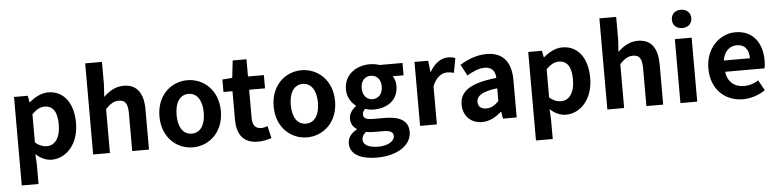

<svg xmlns="http://www.w3.org/2000/svg" viewBox="-55 -1121 6782 1675"><g transform="rotate(-5 3336.0 -284.0)"><path d="M79 215H226V44L221 -47C263 -8 311 14 360 14C483 14 598 -97 598 -289C598 -461 515 -574 378 -574C317 -574 260 -542 213 -502H210L199 -560H79ZM328 -107C297 -107 262 -118 226 -149V-396C264 -434 298 -453 336 -453C413 -453 447 -394 447 -287C447 -165 394 -107 328 -107Z M723 0H870V-385C911 -426 941 -448 986 -448C1041 -448 1065 -418 1065 -331V0H1212V-349C1212 -490 1160 -574 1039 -574C963 -574 907 -534 863 -492L870 -597V-798H723Z M1597 14C1737 14 1866 -94 1866 -280C1866 -466 1737 -574 1597 -574C1456 -574 1328 -466 1328 -280C1328 -94 1456 14 1597 14ZM1597 -106C1520 -106 1478 -174 1478 -280C1478 -385 1520 -454 1597 -454C1673 -454 1716 -385 1716 -280C1716 -174 1673 -106 1597 -106Z M2166 14C2215 14 2254 2 2285 -7L2260 -114C2245 -108 2223 -102 2205 -102C2155 -102 2128 -132 2128 -196V-444H2267V-560H2128V-711H2007L1990 -560L1903 -553V-444H1982V-195C1982 -71 2033 14 2166 14Z M2597 14C2737 14 2866 -94 2866 -280C2866 -466 2737 -574 2597 -574C2456 -574 2328 -466 2328 -280C2328 -94 2456 14 2597 14ZM2597 -106C2520 -106 2478 -174 2478 -280C2478 -385 2520 -454 2597 -454C2673 -454 2716 -385 2716 -280C2716 -174 2673 -106 2597 -106Z M3186 243C3373 243 3491 157 3491 44C3491 -54 3417 -96 3282 -96H3186C3121 -96 3098 -112 3098 -141C3098 -165 3108 -177 3122 -190C3147 -181 3173 -177 3194 -177C3315 -177 3411 -240 3411 -367C3411 -402 3400 -433 3386 -452H3481V-560H3280C3256 -568 3227 -574 3194 -574C3076 -574 2969 -503 2969 -372C2969 -306 3005 -253 3044 -225V-221C3010 -197 2982 -158 2982 -117C2982 -70 3003 -41 3033 -22V-17C2980 12 2953 52 2953 99C2953 198 3054 243 3186 243ZM3194 -268C3146 -268 3107 -305 3107 -372C3107 -437 3145 -473 3194 -473C3244 -473 3283 -437 3283 -372C3283 -305 3244 -268 3194 -268ZM3208 149C3127 149 3075 123 3075 77C3075 53 3086 31 3111 11C3132 16 3155 18 3188 18H3257C3317 18 3350 29 3350 69C3350 112 3293 149 3208 149Z M3586 0H3733V-334C3765 -415 3817 -444 3860 -444C3884 -444 3900 -441 3920 -435L3944 -562C3928 -569 3910 -574 3879 -574C3821 -574 3761 -534 3720 -461H3717L3706 -560H3586Z M4128 14C4193 14 4249 -17 4297 -60H4302L4312 0H4432V-327C4432 -489 4359 -574 4217 -574C4129 -574 4049 -540 3984 -500L4036 -402C4088 -433 4138 -456 4190 -456C4259 -456 4283 -414 4285 -359C4060 -335 3963 -272 3963 -153C3963 -57 4028 14 4128 14ZM4177 -101C4134 -101 4103 -120 4103 -164C4103 -215 4148 -252 4285 -268V-156C4250 -121 4219 -101 4177 -101Z M4582 215H4729V44L4724 -47C4766 -8 4814 14 4863 14C4986 14 5101 -97 5101 -289C5101 -461 5018 -574 4881 -574C4820 -574 4763 -542 4716 -502H4713L4702 -560H4582ZM4831 -107C4800 -107 4765 -118 4729 -149V-396C4767 -434 4801 -453 4839 -453C4916 -453 4950 -394 4950 -287C4950 -165 4897 -107 4831 -107Z M5226 0H5373V-385C5414 -426 5444 -448 5489 -448C5544 -448 5568 -418 5568 -331V0H5715V-349C5715 -490 5663 -574 5542 -574C5466 -574 5410 -534 5366 -492L5373 -597V-798H5226Z M5866 0H6013V-560H5866ZM5940 -651C5990 -651 6025 -682 6025 -731C6025 -779 5990 -811 5940 -811C5888 -811 5855 -779 5855 -731C5855 -682 5888 -651 5940 -651Z M6414 14C6483 14 6554 -10 6609 -48L6559 -138C6518 -113 6479 -100 6434 -100C6350 -100 6290 -147 6278 -238H6623C6627 -252 6630 -279 6630 -306C6630 -462 6550 -574 6396 -574C6263 -574 6135 -461 6135 -280C6135 -95 6257 14 6414 14ZM6275 -337C6287 -418 6339 -460 6398 -460C6471 -460 6504 -412 6504 -337Z"/></g></svg>

Font: Noto Sans CJK SC
Style: Bold
Weight: 700
Designer: Ryoko NISHIZUKA 西塚涼子 (kana, bopomofo & ideographs); Paul D. Hunt (Latin, Greek & Cyrillic); Sandoll Communications 산돌커뮤니
Foundry: Adobe
Version: Version 2.004;hotconv 1.0.118;makeotfexe 2.5.65603